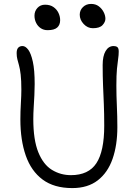

<svg xmlns="http://www.w3.org/2000/svg" viewBox="-20 -947 703 980"><path d="M349 13Q256 13 197.5 -30.5Q139 -74 111.5 -153Q84 -232 84 -337Q84 -378 86.5 -419.5Q89 -461 89 -489Q89 -537 85.5 -566.5Q82 -596 77 -613.5Q72 -631 68.5 -645Q65 -659 65 -676Q65 -695 73 -703.5Q81 -712 95 -712Q110 -712 124 -693.5Q138 -675 147.5 -632.5Q157 -590 157 -518Q157 -492 155.5 -461.5Q154 -431 152 -399.5Q150 -368 150 -339Q150 -233 175.5 -170Q201 -107 245 -80Q289 -53 342 -53Q432 -53 472 -114Q512 -175 512 -305Q512 -367 510 -415Q508 -463 506 -510Q504 -557 504 -615Q504 -661 519 -686.5Q534 -712 560 -712Q572 -712 579 -706.5Q586 -701 586 -684Q586 -666 583 -646.5Q580 -627 577 -596Q574 -565 574 -511Q574 -459 576.5 -406Q579 -353 579 -298Q579 -206 554.5 -136Q530 -66 479 -26.5Q428 13 349 13ZM454 -803Q427 -803 407 -824.5Q387 -846 387 -872Q387 -895 403.5 -911Q420 -927 445 -927Q468 -927 484 -915Q500 -903 509 -885.5Q518 -868 518 -851Q518 -835 503.5 -819Q489 -803 454 -803ZM223 -793Q203 -793 188 -803Q173 -813 164.5 -830Q156 -847 156 -867Q156 -890 171 -906.5Q186 -923 210 -923Q236 -923 253 -911Q270 -899 278.5 -881Q287 -863 287 -844Q287 -820 272 -806.5Q257 -793 223 -793Z"/></svg>

Font: Shantell Sans Light
Style: Regular
Weight: 300
Designer: Stephen Nixon, Anya Danilova, Shantell Martin
Foundry: Arrow Type
Version: Version 1.011;[c5ecc13dd]